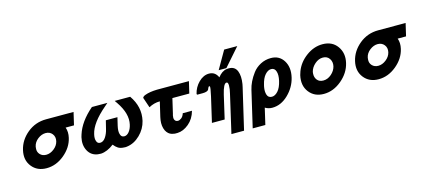

<svg xmlns="http://www.w3.org/2000/svg" viewBox="-63 -1240 4312 1952"><g transform="rotate(-15 2093.0 -263.5)"><path d="M94 -230Q117 -331 203 -401.5Q289 -472 402 -472H691L660 -339H572Q590 -290 576 -230Q554 -133 467.5 -61.5Q381 10 280 10Q181 10 126 -60Q71 -130 94 -230ZM228 -231Q226 -225 226 -213Q222 -175 246.5 -149Q271 -123 311 -123Q354 -123 394 -154.5Q434 -186 444 -230Q454 -275 429 -306.5Q404 -338 360 -338Q317 -338 277 -307Q237 -276 228 -231Z M702 -203Q705 -217 710 -230Q750 -357 884 -472H1047L1014 -443Q860 -312 835 -200Q824 -155 835 -127Q844 -99 872 -99Q905 -99 929.5 -135Q954 -171 965 -220L986 -305H1108L1088 -220Q1076 -168 1084 -138Q1092 -99 1126 -99Q1154 -99 1177 -127Q1200 -155 1210 -200Q1235 -309 1144 -443L1124 -472H1287Q1377 -343 1345 -203Q1326 -122 1264 -61.5Q1202 -1 1126 9Q1112 12 1097 10Q1057 9 1033 -6Q1009 -21 988 -48Q918 6 852 10Q829 10 818 8Q749 -2 716.5 -62.5Q684 -123 702 -203Z M1412 -427Q1419 -443 1443 -451Q1491 -469 1568 -471H1905L1876 -348H1698L1661 -189L1659 -183Q1659 -182 1658.5 -179.5Q1658 -177 1657 -176V-170Q1651 -145 1661 -127.5Q1671 -110 1694 -110Q1711 -110 1730.5 -125Q1750 -140 1760 -172H1857Q1835 -91 1777 -42.5Q1719 6 1657 8Q1630 11 1599 2Q1560 -9 1538 -51Q1515 -99 1524 -164V-163Q1525 -169 1527 -180.5Q1529 -192 1530 -196L1566 -349Q1504 -349 1449 -318Z M2226 -500 2334 -688H2472L2307 -500ZM1951 -316Q1950 -317 1948.5 -320Q1947 -323 1946 -324Q1962 -393 2012 -442.5Q2062 -492 2121 -492Q2186 -492 2214 -428Q2256 -483 2306 -490Q2323 -493 2341 -491Q2396 -487 2416 -435Q2436 -383 2423 -301Q2419 -281 2417 -272L2316 161H2183L2276 -243Q2287 -286 2287 -322Q2287 -358 2270 -358Q2238 -358 2212 -247L2155 0H2021L2082 -264Q2093 -312 2096 -334.5Q2099 -357 2097.5 -361.5Q2096 -366 2090 -368Q2085 -368 2084 -362Q2080 -360 2077 -351.5Q2074 -343 2070 -335.5Q2066 -328 2050.5 -322Q2035 -316 2008 -316Z M2407 161 2496 -221Q2505 -261 2525 -302.5Q2545 -344 2577 -386.5Q2609 -429 2659.5 -455.5Q2710 -482 2769 -482Q2858 -482 2902.5 -410Q2947 -338 2923 -236Q2900 -138 2823.5 -64Q2747 10 2655 10Q2614 10 2580 -11L2540 161ZM2632 -235Q2630 -231 2628 -217Q2619 -169 2630.5 -134Q2642 -99 2680 -99Q2713 -99 2744 -133Q2775 -167 2791 -236Q2805 -298 2792 -335Q2780 -373 2743 -373Q2710 -373 2679 -338.5Q2648 -304 2632 -235Z M3014 -237Q3018 -254 3026 -275Q3059 -362 3140 -422Q3221 -482 3312 -482Q3414 -482 3466.5 -408.5Q3519 -335 3496 -236Q3473 -136 3386 -63Q3299 10 3198 10Q3099 10 3044.5 -61Q2990 -132 3014 -237ZM3146 -236Q3145 -233 3145 -227.5Q3145 -222 3144 -219Q3141 -178 3163.5 -150.5Q3186 -123 3228 -123Q3274 -123 3313 -157Q3352 -191 3363 -236Q3373 -281 3350 -315.5Q3327 -350 3281 -350Q3236 -350 3196.5 -315.5Q3157 -281 3146 -236Z M3589 -230Q3612 -331 3698 -401.5Q3784 -472 3897 -472H4186L4155 -339H4067Q4085 -290 4071 -230Q4049 -133 3962.5 -61.5Q3876 10 3775 10Q3676 10 3621 -60Q3566 -130 3589 -230ZM3723 -231Q3721 -225 3721 -213Q3717 -175 3741.5 -149Q3766 -123 3806 -123Q3849 -123 3889 -154.5Q3929 -186 3939 -230Q3949 -275 3924 -306.5Q3899 -338 3855 -338Q3812 -338 3772 -307Q3732 -276 3723 -231Z"/></g></svg>

Font: Coval
Style: ExtraBold Italic
Weight: 800
Foundry: Context Ltd
Version: Version 001.000